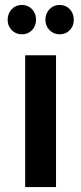

<svg xmlns="http://www.w3.org/2000/svg" viewBox="-20 -758 329 778"><path d="M82 0V-534H207V0ZM222 -619Q197 -619 180.5 -636Q164 -653 164 -678Q164 -703 180.5 -720.5Q197 -738 222 -738Q246 -738 262.5 -721Q279 -704 279 -678Q279 -652 262.5 -635.5Q246 -619 222 -619ZM69 -619Q44 -619 27.5 -636Q11 -653 11 -678Q11 -703 27.5 -720.5Q44 -738 69 -738Q93 -738 109.5 -721Q126 -704 126 -678Q126 -652 109.5 -635.5Q93 -619 69 -619Z"/></svg>

Font: Montserrat Thin SemiBold
Style: Regular
Weight: 600
Version: Version 9.000